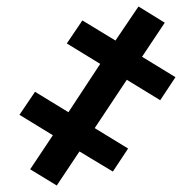

<svg xmlns="http://www.w3.org/2000/svg" viewBox="-20 -547 604 592"><path d="M73 -25 155 25 225 -80 328 -18 375 -89 272 -152 371 -301 474 -238 521 -309 418 -372 488 -477 407 -527 336 -422 234 -484 186 -413 289 -350 191 -201 88 -264 40 -193 143 -130Z"/></svg>

Font: Fixel Display SemiBold
Style: Italic
Weight: 600
Italic angle: -10°
Designer: AlfaBravo + MacPaw
Foundry: Kyrylo Tkachov, Marchela Mozhyna, Serhii Makarenko, Maria Weinstein, Zakhar Kryvoshyya
Version: Version 1.210;Glyphs 3.2 (3217)